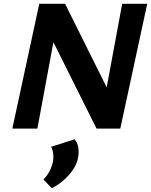

<svg xmlns="http://www.w3.org/2000/svg" viewBox="-20 -678 796 1012"><path d="M45 0 187 -658H299L177 0ZM554 0H489L212 -555L237 -658H323L582 -138ZM756 -658 614 0H502L624 -658ZM253 314 209 268Q229 248 241.5 223.5Q254 199 259 174Q263 150 260 129Q257 108 249 96L373 56Q388 73 392.5 99.5Q397 126 391 156Q385 186 365 216Q345 246 316 271.5Q287 297 253 314Z"/></svg>

Font: Ysabeau ExtraBold
Style: Italic
Weight: 800
Italic angle: -12°
Designer: Christian Thalmann (Catharsis Fonts)
Version: Version 2.002